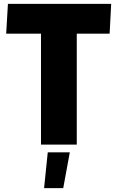

<svg xmlns="http://www.w3.org/2000/svg" viewBox="-20 -748 609 993"><path d="M192 -574H12L21 -728H555L547 -574H377V0H192ZM227 40H341L307 225H208Z"/></svg>

Font: Murecho ExtraBold
Style: Regular
Weight: 800
Designer: Neil Summerour
Foundry: Positype
Version: Version 1.010; ttfautohint (v1.8.3)